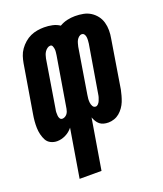

<svg xmlns="http://www.w3.org/2000/svg" viewBox="-145 -618 783 923"><g transform="rotate(-20 246.0 -156.5)"><path d="M102 215 143 -32Q128 -13 106.5 -2.5Q85 8 63 8Q46 8 31 0.5Q16 -7 8.5 -21Q1 -35 -3 -51.5Q-7 -68 -7.5 -85Q-8 -102 -6.5 -119.5Q-5 -137 -2 -154L39 -400Q42 -417 47.5 -434Q53 -451 64 -466.5Q75 -482 89.5 -494.5Q104 -507 120.5 -514.5Q137 -522 155 -525Q173 -528 190 -528Q212 -528 232.5 -523.5Q253 -519 269 -508Q288 -519 308 -523.5Q328 -528 348 -528Q370 -528 390.5 -524Q411 -520 427.5 -509.5Q444 -499 456 -483.5Q468 -468 473.5 -448.5Q479 -429 479 -408Q479 -387 475 -366L435 -120Q432 -106 428 -91.5Q424 -77 418.5 -63Q413 -49 403.5 -35.5Q394 -22 382 -12Q370 -2 355 3Q340 8 326 8Q313 8 301.5 5Q290 2 281.5 -5Q273 -12 267 -22Q261 -32 257 -43L214 215ZM124 -85Q130 -85 136.5 -88.5Q143 -92 147.5 -97.5Q152 -103 154.5 -110Q157 -117 158 -123L201 -381Q202 -389 203 -397Q204 -405 203 -412.5Q202 -420 199 -427.5Q196 -435 188 -435Q180 -435 172.5 -429.5Q165 -424 160 -416.5Q155 -409 152.5 -401Q150 -393 148 -384L108 -139Q106 -131 106 -122.5Q106 -114 106.5 -106.5Q107 -99 111 -92Q115 -85 124 -85ZM294 -85Q301 -85 307 -91.5Q313 -98 316 -105.5Q319 -113 321.5 -120.5Q324 -128 325 -136L366 -381Q367 -389 367.5 -397.5Q368 -406 367 -414Q366 -422 361.5 -428.5Q357 -435 349 -435Q341 -435 334 -429Q327 -423 323 -415.5Q319 -408 317 -400Q315 -392 313 -384L275 -151Q273 -141 272.5 -131.5Q272 -122 273 -112.5Q274 -103 279 -94Q284 -85 294 -85Z"/></g></svg>

Font: Iosevka Curly Heavy
Style: Italic
Weight: 900
Italic angle: -9°
Monospace: yes
Designer: Belleve Invis
Foundry: Belleve Invis
Version: Version 22.1.2; ttfautohint (v1.8.4)